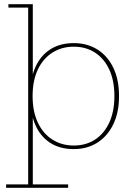

<svg xmlns="http://www.w3.org/2000/svg" viewBox="-20 -702 646 913"><path d="M331 7Q264 7 217.5 -23.5Q171 -54 147 -110.5Q123 -167 123 -245V-246Q123 -325 147.5 -381Q172 -437 218.5 -467Q265 -497 331 -497Q394 -497 442.5 -467Q491 -437 518.5 -380.5Q546 -324 546 -245Q546 -167 518.5 -110.5Q491 -54 442.5 -23.5Q394 7 331 7ZM331 -10Q388 -10 431.5 -38Q475 -66 499.5 -119Q524 -172 524 -245Q524 -319 499.5 -371.5Q475 -424 431.5 -452Q388 -480 331 -480Q274 -480 229.5 -452Q185 -424 160 -371.5Q135 -319 135 -245Q135 -172 160 -119Q185 -66 229.5 -38Q274 -10 331 -10ZM9 191V175H114V-666H20V-682H136V-335L129 -245L136 -147V175H304V191Z"/></svg>

Font: Montagu Slab 144pt Thin
Style: Regular
Weight: 250
Version: Version 1.000